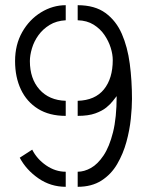

<svg xmlns="http://www.w3.org/2000/svg" viewBox="-20 -720 566 739"><path d="M279 -1V-59Q304 -59 330 -73.5Q356 -88 378.5 -121.5Q401 -155 415 -211Q429 -267 429 -350Q424 -344 414.5 -331.5Q405 -319 389 -306Q373 -293 346.5 -283.5Q320 -274 279 -274V-332Q346 -334 380 -376Q414 -418 414 -489Q414 -511 406 -536.5Q398 -562 382 -585.5Q366 -609 340.5 -625Q315 -641 279 -642V-700Q345 -700 386 -670Q427 -640 449 -589.5Q471 -539 479.5 -474.5Q488 -410 488 -339Q488 -307 483.5 -263Q479 -219 466.5 -173.5Q454 -128 431 -88.5Q408 -49 370.5 -25Q333 -1 279 -1ZM233 -1Q175 -1 128 -33.5Q81 -66 56 -113L104 -144Q122 -108 157.5 -83.5Q193 -59 233 -59ZM233 -274Q170 -274 126.5 -301Q83 -328 60.5 -375.5Q38 -423 38 -485Q38 -548 65.5 -596.5Q93 -645 138 -672.5Q183 -700 233 -700V-642Q197 -640 171 -624Q145 -608 128 -584.5Q111 -561 103 -534Q95 -507 95 -485Q95 -417 132 -375.5Q169 -334 233 -332Z"/></svg>

Font: Stick No Bills Light
Style: Regular
Weight: 300
Version: Version 2.000